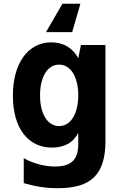

<svg xmlns="http://www.w3.org/2000/svg" viewBox="-20 -784 642 1011"><path d="M308.6 -764.2H403.3L359.9 -614.7H222.2ZM284.2 207Q237.8 207 194.3 200.4Q150.9 193.8 105 180.2V48.8Q145.5 71.3 188 82Q230.5 92.8 270.5 92.8Q333.5 92.8 362.8 64.7Q392.1 36.6 392.1 -24.9V-84Q370.6 -43.5 335.2 -25.1Q299.8 -6.8 253.9 -6.8Q205.6 -6.8 167.5 -25.9Q129.4 -44.9 102.8 -80.3Q76.2 -115.7 62 -166.3Q47.9 -216.8 47.9 -280.3Q47.9 -344.7 62.3 -396.7Q76.7 -448.7 103.3 -485.1Q129.9 -521.5 167 -541.3Q204.1 -561 249.5 -561Q298.3 -561 334.7 -539.1Q371.1 -517.1 392.1 -477.1L406.2 -546.9H535.2V-41Q535.2 24.4 520.8 71.5Q506.3 118.7 475.8 148.7Q445.3 178.7 397.9 192.9Q350.6 207 284.2 207ZM291 -120.1Q313.5 -120.1 332.3 -131.6Q351.1 -143.1 364.3 -164.3Q377.4 -185.5 384.8 -215.6Q392.1 -245.6 392.1 -282.2Q392.1 -318.8 384.8 -348.6Q377.4 -378.4 364.3 -399.7Q351.1 -420.9 332.3 -432.4Q313.5 -443.8 291 -443.8Q268.6 -443.8 250 -432.4Q231.4 -420.9 218.3 -399.7Q205.1 -378.4 198 -348.6Q190.9 -318.8 190.9 -281.7Q190.9 -244.6 198 -214.8Q205.1 -185.1 218.3 -164.1Q231.4 -143.1 250 -131.6Q268.6 -120.1 291 -120.1Z"/></svg>

Font: Hack
Style: Bold
Weight: 700
Monospace: yes
Designer: Christopher Simpkins
Foundry: Christopher Simpkins
Version: Version 2.017